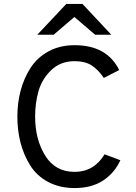

<svg xmlns="http://www.w3.org/2000/svg" viewBox="-20 -941 687 973"><path d="M462 -765 357 -855 252 -765H169L316 -921H398L544 -765ZM358 12Q282 12 224 -19Q166 -50 133 -103Q100 -156 84 -218Q68 -280 68 -350Q68 -419 84.5 -481.5Q101 -544 134.5 -596.5Q168 -649 225.5 -680.5Q283 -712 358 -712Q522 -712 584 -586L506 -546Q478 -588 444.5 -609.5Q411 -631 358 -631Q287 -631 240 -586Q193 -541 175.5 -480.5Q158 -420 158 -350Q158 -235 209 -152.5Q260 -70 358 -70Q456 -70 510 -159L590 -129Q561 -65 503 -26.5Q445 12 358 12Z"/></svg>

Font: Overpass
Style: Regular
Weight: 400
Designer: Delve Withrington, Thomas Jockin
Foundry: Delve Fonts
Version: Version 3.000;DELV;Overpass